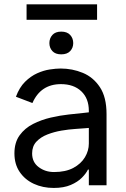

<svg xmlns="http://www.w3.org/2000/svg" viewBox="-20 -877 598 909"><path d="M400.6 0V-73.9H396.3Q387.8 -56.1 367.9 -35.9Q348 -15.6 315 -1.4Q282 12.8 234.4 12.8Q182.5 12.8 140.3 -6.7Q98 -26.3 73.2 -62.9Q48.3 -99.4 48.3 -150.6Q48.3 -202.4 72.8 -236.3Q97.3 -270.2 136.5 -290.1Q175.8 -310 220.3 -320.3Q264.9 -330.6 306.1 -335Q347.3 -339.5 375 -342.3L400.6 -345.2V-352.3Q400.6 -410.9 364.9 -444.8Q329.2 -478.7 268.5 -478.7Q172.9 -478.7 133.5 -389.2L55.4 -419Q71.7 -463.1 98.5 -489.7Q125.4 -516.3 155.9 -530Q186.4 -543.7 215.7 -548.1Q245 -552.6 267 -552.6Q322.4 -552.6 372.2 -532Q421.9 -511.4 453.1 -464.1Q484.4 -416.9 484.4 -336.6V0ZM400.6 -271.3 383.5 -269.9Q366.8 -268.5 336.6 -266.5Q306.5 -264.6 271.3 -258.7Q236.2 -252.8 204.4 -240.4Q172.6 -228 152.3 -206.3Q132.1 -184.7 132.1 -150.6Q132.1 -109 163.2 -85.8Q194.2 -62.5 235.8 -62.5Q290.5 -62.5 327.1 -82Q363.6 -101.6 382.1 -132.5Q400.6 -163.4 400.6 -197.4ZM439.6 -856.5V-783.4H105.8V-856.5ZM213.8 -672.9Q213.8 -695.7 228 -711.5Q242.2 -727.3 269.9 -727.3Q297.9 -727.3 312.3 -711.5Q326.7 -695.7 326.7 -672.9Q326.7 -650.6 312.3 -635.1Q297.9 -619.7 269.9 -619.7Q242.2 -619.7 228 -635.1Q213.8 -650.6 213.8 -672.9Z"/></svg>

Font: Inter UI
Style: Regular
Weight: 400
Designer: Rasmus Andersson
Foundry: rsms
Version: Version 2.2